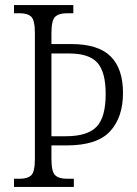

<svg xmlns="http://www.w3.org/2000/svg" viewBox="-20 -734 539 754"><path d="M35 0V-32H57Q88 -32 102.5 -45.5Q117 -59 117 -110V-603Q117 -655 102.5 -668.5Q88 -682 57 -682H35V-714H268V-682H244Q211 -682 196.5 -668Q182 -654 182 -603V-561H260Q365 -561 414 -513Q463 -465 463 -369Q463 -273 412 -218Q361 -163 242 -163H182V-111Q182 -60 196.5 -46Q211 -32 244 -32H270V0ZM239 -199Q323 -199 359 -236Q395 -273 395 -365Q395 -451 362.5 -487.5Q330 -524 252 -524H182V-199Z"/></svg>

Font: Noto Serif Lao Condensed Light
Style: Regular
Weight: 300
Width: 3
Designer: Monotype Design Team
Foundry: Monotype Imaging Inc.
Version: Version 2.003; ttfautohint (v1.8.4.7-5d5b)